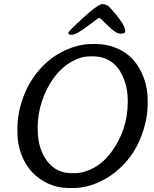

<svg xmlns="http://www.w3.org/2000/svg" viewBox="-20 -923 761 946"><path d="M348.6 -69.8Q391.6 -69.8 440.4 -95.2Q489.3 -121.1 527.3 -171.9Q609.4 -282.7 609.4 -419.9V-428.2Q609.4 -477.1 595.7 -519Q554.7 -645.5 435.1 -645.5H426.8Q377.9 -645.5 330.1 -617.4Q282.2 -589.4 246.1 -540.8Q210 -492.2 187.7 -427.2Q165.5 -362.3 165.5 -293.9L166 -285.6Q166 -190.4 211.7 -130.1Q257.3 -69.8 331.5 -69.8ZM316.9 -762.2Q316.9 -768.6 390.1 -835.7Q463.4 -902.8 484.6 -902.8Q505.9 -902.8 522 -885.3Q597.2 -802.7 597.2 -770Q597.2 -756.8 574.2 -756.8Q551.3 -756.8 512 -796.1Q472.7 -835.4 469 -835.4Q465.3 -835.4 410.6 -793.5Q356 -751.5 331.1 -751.5Q316.9 -751.5 316.9 -759.8ZM707.5 -432.6V-410.2Q707.5 -337.4 678.5 -258.1Q649.4 -178.7 596.2 -120.1Q543 -61.5 474.9 -29.1Q406.7 3.4 339.8 3.4H316.9Q263.7 2.9 216.8 -18.6Q122.1 -62.5 84.5 -164.1Q65.9 -214.8 65.9 -270V-292Q65.9 -365.7 94.2 -443.4Q122.6 -521 176 -581.5Q229.5 -642.1 298.6 -674.1Q367.7 -706.1 433.6 -706.1H456.5Q503.9 -706.1 552.7 -686.5Q648.9 -647.9 689 -538.1Q707.5 -487.3 707.5 -432.6Z"/></svg>

Font: Averia Libre
Style: Italic
Weight: 400
Italic angle: -7.90001°
Version: Version 1.002